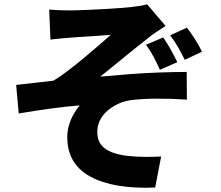

<svg xmlns="http://www.w3.org/2000/svg" viewBox="-20 -816 1040 902"><path d="M211 -771Q235 -769 259.5 -768Q284 -767 310 -767Q323 -767 350 -768Q377 -769 411 -770.5Q445 -772 481 -774Q517 -776 547.5 -778.5Q578 -781 597 -783Q623 -786 641.5 -789Q660 -792 671 -796L758 -694Q740 -683 714 -665.5Q688 -648 672 -634Q650 -617 627.5 -599Q605 -581 581.5 -562Q558 -543 535.5 -524.5Q513 -506 491.5 -488.5Q470 -471 451 -456Q515 -462 587 -467.5Q659 -473 729 -475.5Q799 -478 857 -478L858 -348Q786 -353 715.5 -352.5Q645 -352 599 -346Q565 -342 536 -328.5Q507 -315 484.5 -295.5Q462 -276 449.5 -250.5Q437 -225 437 -196Q437 -159 455 -136Q473 -113 506 -100.5Q539 -88 584 -83Q624 -79 667 -79Q710 -79 737 -81L709 65Q514 73 405 14Q296 -45 296 -172Q296 -200 304 -227.5Q312 -255 325.5 -279Q339 -303 355 -321Q291 -316 215.5 -305.5Q140 -295 68 -283L56 -417Q96 -421 144 -427Q192 -433 231 -437Q263 -456 300 -484.5Q337 -513 374 -543.5Q411 -574 443.5 -602.5Q476 -631 500 -652Q487 -651 468 -650Q449 -649 427 -647Q405 -645 383 -644Q361 -643 342 -641.5Q323 -640 310 -639Q292 -638 267.5 -635.5Q243 -633 217 -630ZM747 -640Q766 -612 782.5 -582.5Q799 -553 813 -524L731 -488Q716 -522 702 -548.5Q688 -575 666 -606ZM858 -686Q877 -662 896.5 -631Q916 -600 929 -573L848 -535Q832 -567 815.5 -596Q799 -625 779 -650Z"/></svg>

Font: Noto Sans JP ExtraBold
Style: Regular
Weight: 800
Designer: Ryoko NISHIZUKA  (kana, bopomofo & ideographs); Paul D. Hunt (Latin, Greek & Cyrillic); Sandoll Communications , Soo-you
Foundry: Adobe
Version: Version 2.004-H2;hotconv 1.0.118;makeotfexe 2.5.65603